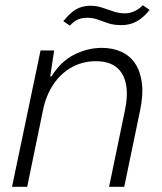

<svg xmlns="http://www.w3.org/2000/svg" viewBox="-20 -714 618 734"><path d="M26 0 135 -521H187L172 -422H177Q212 -479 263.5 -505Q315 -531 369 -531Q412 -531 445 -515.5Q478 -500 497.5 -470Q517 -440 522.5 -396Q528 -352 516 -294L455 0H397L457 -289Q470 -350 461.5 -392.5Q453 -435 424.5 -457.5Q396 -480 346 -480Q297 -480 255.5 -457.5Q214 -435 185.5 -393.5Q157 -352 145 -296L84 0ZM444 -618Q414 -618 392.5 -625.5Q371 -633 353 -639.5Q335 -646 313 -646Q293 -646 278 -639.5Q263 -633 247 -616L222 -633Q240 -655 256 -668Q272 -681 289.5 -686.5Q307 -692 326 -692Q349 -692 370 -685Q391 -678 413 -670.5Q435 -663 458 -663Q475 -663 492.5 -670.5Q510 -678 526 -694L552 -676Q535 -655 517.5 -642Q500 -629 482 -623.5Q464 -618 444 -618Z"/></svg>

Font: Mona Sans ExtraLight Light
Style: Italic
Weight: 300
Italic angle: -11.6951°
Version: Version 2.000